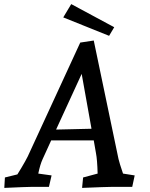

<svg xmlns="http://www.w3.org/2000/svg" viewBox="-20 -913 731 938"><path d="M4 -46 65 -61Q111 -135 124 -167L372 -705L438 -715L559 -136Q563 -118 581 -65L638 -56L626 0H524Q501 0 381 5L386 -46L457 -65Q455 -134 449 -164L438 -227H230L188 -135Q176 -109 167 -65L232 -56L219 0H132Q111 0 1 5ZM427 -284 379 -552 254 -280ZM289 -828 328 -893 538 -780 513 -738Z"/></svg>

Font: Andada Pro Medium
Style: Italic
Weight: 500
Italic angle: -7°
Designer: Carolina Giovagnoli
Foundry: Huerta Tipografica
Version: Version 3.005; ttfautohint (v1.8.4)